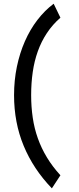

<svg xmlns="http://www.w3.org/2000/svg" viewBox="-20 -821 428 1041"><path d="M56.2 -305.2Q56.2 -385.3 71.5 -459.2Q86.9 -533.2 115 -597.2Q143.1 -661.1 182.9 -712.9Q222.7 -764.6 271 -800.8L307.6 -725.1Q264.6 -687.5 234.4 -641.8Q204.1 -596.2 185.1 -543Q166 -489.7 157.5 -430.2Q148.9 -370.6 148.9 -305.2Q148.9 -241.7 157.5 -183.3Q166 -125 185.1 -71.3Q204.1 -17.6 234.4 32.5Q264.6 82.5 307.6 129.4L261.2 200.2Q160.6 95.7 108.4 -30.3Q56.2 -156.2 56.2 -305.2Z"/></svg>

Font: Andika Afr
Style: Regular
Weight: 400
Designer: Victor Gaultney, Annie Olsen, Julie Remington, Don Collingsworth, Eric Hays, Becca Hirsbrunner
Foundry: SIL International
Version: Version 5.000